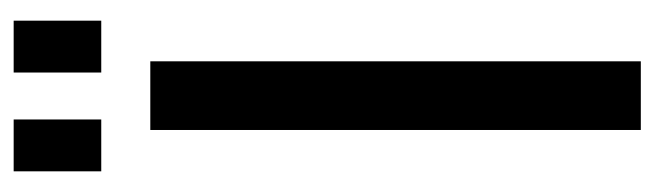

<svg xmlns="http://www.w3.org/2000/svg" viewBox="-350 -584 935 274"><g transform="rotate(-90 117.0 -447.5)"><path d="M166 -700V0H68V-700ZM83 -895V-770H9V-895ZM224 -895V-770H150V-895Z"/></g></svg>

Font: Pathway Extreme Condensed Medium
Style: Regular
Weight: 500
Width: 3
Version: Version 1.001;gftools[0.9.26]